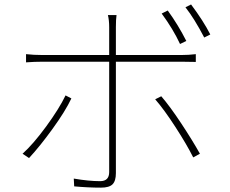

<svg xmlns="http://www.w3.org/2000/svg" viewBox="-20 -820 1040 868"><path d="M822.3 -634.8 793.9 -621.1Q762.7 -688.5 710.9 -758.8L738.3 -772.5Q785.2 -708 822.3 -634.8ZM111.3 -105.5 82 -125Q129.9 -168 188.5 -248Q247.1 -328.1 276.4 -388.7L302.7 -375Q275.4 -317.4 217.8 -237.8Q160.2 -158.2 111.3 -105.5ZM800.8 -541H503.9V-37.1Q503.9 -2 488.8 13.2Q473.6 28.3 436.5 28.3Q377.9 28.3 315.4 22.5L313.5 -12.7Q380.9 -1 432.6 -1Q473.6 -1 473.6 -42V-541H171.9Q135.7 -541 97.7 -538.1V-575.2Q132.8 -571.3 170.9 -571.3H473.6V-697.3Q473.6 -728.5 467.8 -752H506.8Q503.9 -731.4 503.9 -697.3V-571.3H799.8Q834 -571.3 865.2 -575.2V-540Q842.8 -541 800.8 -541ZM681.6 -371.1 709 -384.8Q748 -339.8 799.3 -262.2Q850.6 -184.6 883.8 -125L853.5 -108.4Q824.2 -167 772.9 -246.1Q721.7 -325.2 681.6 -371.1ZM818.4 -787.1 843.8 -799.8Q899.4 -725.6 930.7 -664.1L903.3 -650.4Q858.4 -736.3 818.4 -787.1Z"/></svg>

Font: Gen Shin Gothic ExtraLight
Style: Regular
Weight: 100
Designer: [Source Han Sans]
Ryoko NISHIZUKA  (kana & ideographs); Paul D. Hunt (Latin, Greek & Cyrillic); Wenlong ZHANG  (bopomofo
Version: Version 1.002.20150607